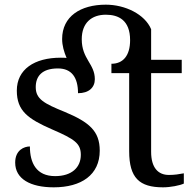

<svg xmlns="http://www.w3.org/2000/svg" viewBox="-20 -792 830 822"><path d="M210 10C328 10 407 -43 407 -147C407 -231 362 -269 257 -313C168 -349 133 -368 133 -419C133 -466 160 -499 228 -499C287 -499 314 -460 314 -393C360 -393 386 -417 386 -453C386 -519 330 -539 330 -624C330 -695 373 -729 433 -729C487 -729 537 -706 537 -620C537 -554 507 -519 457 -519V-479H533V-145C533 -30 577 10 678 10C710 10 750 2 767 -6V-50C746 -46 727 -43 703 -43C657 -43 627 -74 627 -142V-479H758V-536H627V-667C600 -731 516 -772 433 -772C325 -772 246 -722 246 -625C246 -597 254 -570 265 -544C257 -545 249 -545 240 -545C127 -545 52 -495 52 -404C52 -317 100 -283 203 -238C300 -196 326 -178 326 -129C326 -75 287 -38 216 -38C135 -38 108 -95 108 -165C84 -165 45 -150 45 -96C45 -26 110 10 210 10Z"/></svg>

Font: Noto Serif
Style: Regular
Weight: 400
Designer: Monotype Design Team
Foundry: Monotype Imaging Inc.
Version: Version 2.015